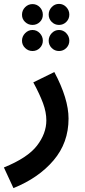

<svg xmlns="http://www.w3.org/2000/svg" viewBox="-53 -736 435 986"><path d="M16 230Q145 178 222 87.5Q299 -3 299 -127Q299 -229 226 -366L118 -313Q151 -252 168 -206Q185 -160 185 -118Q185 -50 136.5 12.5Q88 75 -33 124ZM250 -608Q272 -608 287.5 -623.5Q303 -639 303 -661Q303 -683 287.5 -699.5Q272 -716 250 -716Q228 -716 212.5 -699.5Q197 -683 197 -661Q197 -639 212.5 -623.5Q228 -608 250 -608ZM114 -608Q136 -608 151.5 -623Q167 -638 167 -660Q167 -683 151.5 -699Q136 -715 114 -715Q92 -715 76 -699Q60 -683 60 -660Q60 -638 76 -623Q92 -608 114 -608ZM114 -474Q136 -474 151.5 -489.5Q167 -505 167 -527Q167 -549 151.5 -565.5Q136 -582 114 -582Q92 -582 76 -565.5Q60 -549 60 -527Q60 -505 76 -489.5Q92 -474 114 -474ZM250 -474Q272 -474 287.5 -489.5Q303 -505 303 -527Q303 -549 287.5 -565.5Q272 -582 250 -582Q228 -582 212.5 -565.5Q197 -549 197 -527Q197 -505 212.5 -489.5Q228 -474 250 -474Z"/></svg>

Font: Noto Sans Arabic UI SemiCondensed Semi
Style: Regular
Weight: 600
Width: 4
Designer: Nadine Chahine - Monotype Design Team
Foundry: Monotype Imaging Inc.
Version: Version 1.900